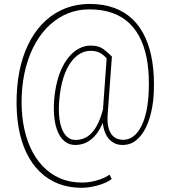

<svg xmlns="http://www.w3.org/2000/svg" viewBox="-20 -708 845 950"><path d="M741.2 -255.9Q739.7 -209 730 -161.9Q720.2 -114.7 701.4 -76.2Q682.6 -37.6 654.1 -14.2Q625.5 9.3 585.9 9.3Q562 9.3 542.7 -1.2Q523.4 -11.7 510.5 -31.7Q497.6 -51.8 491.7 -79.6Q485.8 -107.4 487.8 -142.6L508.3 -428.2H533.7L512.7 -142.6Q509.8 -100.1 517.1 -74.7Q524.4 -49.3 537.4 -36.6Q550.3 -23.9 564.2 -20Q578.1 -16.1 587.9 -16.1Q617.7 -16.1 640.6 -33.9Q663.6 -51.8 679.7 -84.2Q695.8 -116.7 704.8 -160.4Q713.9 -204.1 715.8 -255.9Q719.2 -330.6 710.2 -393.8Q701.2 -457 679.4 -506.6Q657.7 -556.2 622.3 -590.8Q586.9 -625.5 536.9 -643.6Q486.8 -661.6 421.4 -661.6Q366.7 -661.6 318.1 -642.6Q269.5 -623.5 228.8 -586.9Q188 -550.3 157.7 -498Q127.4 -445.8 109.1 -379.2Q90.8 -312.5 87.4 -233.4Q84.5 -161.1 95.2 -96.4Q106 -31.7 130.1 21.7Q154.3 75.2 191.2 114Q228 152.8 276.9 174.1Q325.7 195.3 386.2 195.3Q422.4 195.3 459.7 184.6Q497.1 173.8 522 156.2L532.7 177.7Q506.3 197.8 463.4 209.5Q420.4 221.2 383.8 221.2Q320.8 221.2 268.8 200.9Q216.8 180.7 177 141.8Q137.2 103 110.6 47.6Q84 -7.8 71.8 -78.6Q59.6 -149.4 62.5 -233.4Q65.4 -317.4 83.5 -387.9Q101.6 -458.5 133.3 -514.2Q165 -569.8 208.7 -608.6Q252.4 -647.5 306.6 -668Q360.8 -688.5 423.8 -688.5Q492.2 -688.5 545.2 -668.9Q598.1 -649.4 636.5 -612.3Q674.8 -575.2 699 -522.5Q723.1 -469.7 733.6 -402.6Q744.1 -335.4 741.2 -255.9ZM273.4 -213.4Q269.5 -171.9 272.5 -136Q275.4 -100.1 285.4 -73Q295.4 -45.9 312.5 -30.8Q329.6 -15.6 353.5 -15.6Q373 -15.6 392.8 -22.5Q412.6 -29.3 431.2 -47.6Q449.7 -65.9 466.1 -99.9Q482.4 -133.8 494.6 -188.5L509.3 -165Q499 -122.1 483.6 -89.4Q468.3 -56.6 448.5 -34.7Q428.7 -12.7 404.5 -1.7Q380.4 9.3 352.1 9.3Q323.7 9.3 302.5 -6.6Q281.2 -22.5 267.8 -51.8Q254.4 -81.1 249.3 -122.1Q244.1 -163.1 248 -213.4Q252 -262.7 262.7 -304.4Q273.4 -346.2 290.3 -379.2Q307.1 -412.1 328.6 -435.1Q350.1 -458 375.5 -470.2Q400.9 -482.4 428.7 -482.4Q467.8 -482.4 490.5 -465.8Q513.2 -449.2 533.7 -428.2L511.7 -413.1Q498 -432.6 477.8 -444.6Q457.5 -456.5 427.7 -456.5Q400.9 -456.5 375.7 -442.1Q350.6 -427.7 329.3 -398.2Q308.1 -368.7 293.5 -322.5Q278.8 -276.4 273.4 -213.4Z"/></svg>

Font: Roboto Condensed Thin
Style: Regular
Weight: 250
Width: 3
Designer: Christian Robertson
Foundry: Google
Version: Version 3.009; 2024